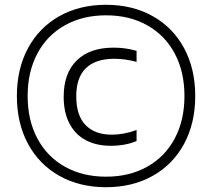

<svg xmlns="http://www.w3.org/2000/svg" viewBox="-20 -771 886 802"><path d="M50.5 -370Q50.5 -483.5 97 -569.8Q143.5 -656 228 -703.5Q312.5 -751 423 -751Q533.5 -751 618 -703.5Q702.5 -656 749 -569.8Q795.5 -483.5 795.5 -370Q795.5 -256.5 749 -170.2Q702.5 -84 618 -36.5Q533.5 11 423 11Q312.5 11 228 -36.5Q143.5 -84 97 -170.2Q50.5 -256.5 50.5 -370ZM750.5 -370Q750.5 -471 710 -547.2Q669.5 -623.5 595.2 -665.2Q521 -707 423 -707Q325 -707 250.8 -665.2Q176.5 -623.5 136 -547.2Q95.5 -471 95.5 -370Q95.5 -269 136 -192.8Q176.5 -116.5 250.8 -74.8Q325 -33 423 -33Q521 -33 595.2 -74.8Q669.5 -116.5 710 -192.8Q750.5 -269 750.5 -370ZM246 -367Q246 -465 300.5 -518.5Q355 -572 454.5 -572Q505.5 -572 550.5 -558.5V-512.5Q503 -525.5 457.5 -525.5Q379.5 -525.5 339 -486.5Q298.5 -447.5 298.5 -368.5Q298.5 -288.5 337.5 -248.5Q376.5 -208.5 447 -208.5Q498 -208.5 550.5 -228V-182Q504 -162 442.5 -162Q383 -162 338.8 -185.2Q294.5 -208.5 270.2 -254.8Q246 -301 246 -367Z"/></svg>

Font: Encode Sans Semi Condensed Light
Style: Regular
Weight: 300
Width: 4
Designer: Multiple Designers
Foundry: Impallari Type
Version: Version 2.000